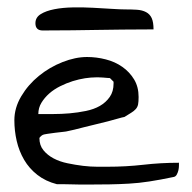

<svg xmlns="http://www.w3.org/2000/svg" viewBox="-20 -495 516 516"><path d="M18.6 -171.9Q18.6 -205.1 37.1 -236.3Q55.7 -267.6 84.5 -291Q113.3 -314.5 147.9 -328.1Q182.6 -341.8 213.9 -341.8Q239.3 -341.8 264.2 -335.4Q289.1 -329.1 308.6 -315.4Q328.1 -301.8 340.3 -281.7Q352.5 -261.7 352.5 -234.4Q352.5 -221.7 351.1 -214.4Q349.6 -207 344.7 -201.7Q339.8 -196.3 332.5 -191.9Q325.2 -187.5 314.5 -180.7Q308.6 -179.7 296.9 -176.3Q285.2 -172.9 270 -168.9Q254.9 -165 238.3 -161.1Q221.7 -157.2 206.5 -153.3Q191.4 -149.4 179.7 -146.5Q168 -143.6 162.1 -142.6Q159.2 -141.6 149.4 -140.6Q139.6 -139.6 128.4 -138.2Q117.2 -136.7 107.4 -135.3Q97.7 -133.8 95.7 -132.8Q92.8 -131.8 89.4 -128.4Q85.9 -125 85.9 -124Q85.9 -104.5 96.7 -91.3Q107.4 -78.1 124 -69.3Q140.6 -60.5 161.6 -56.2Q182.6 -51.8 203.1 -49.3Q223.6 -46.9 241.2 -46.9Q258.8 -46.9 269.5 -46.9Q318.4 -46.9 365.2 -52.2Q412.1 -57.6 460.9 -57.6V-49.8Q460.9 -43.9 459.5 -37.6Q458 -31.2 455.1 -25.9Q452.1 -20.5 447.3 -19.5Q410.2 -11.7 381.3 -7.3Q352.5 -2.9 327.1 -1.5Q301.8 0 274.4 0.5Q247.1 1 213.9 1H197.3Q186.5 1 173.8 0.5Q161.1 0 149.4 0H132.8Q102.5 -7.8 80.6 -24.9Q58.6 -42 44.9 -65.4Q31.2 -88.9 24.9 -116.2Q18.6 -143.6 18.6 -171.9ZM237.3 -287.1Q224.6 -287.1 208.5 -284.7Q192.4 -282.2 175.3 -276.9Q158.2 -271.5 141.6 -263.2Q125 -254.9 112.3 -243.7Q99.6 -232.4 91.3 -218.8Q83 -205.1 83 -188.5H123Q144.5 -188.5 167 -190.4Q189.5 -192.4 210.9 -196.8Q232.4 -201.2 248.5 -210.4Q264.6 -219.7 274.9 -234.4Q285.2 -249 285.2 -270.5V-275.4L275.4 -285.2Q273.4 -285.2 268.1 -285.6Q262.7 -286.1 256.8 -286.6Q251 -287.1 245.6 -287.1Q240.2 -287.1 237.3 -287.1ZM75.2 -432.6Q75.2 -448.2 89.4 -457Q103.5 -465.8 126 -470.2Q148.4 -474.6 176.3 -475.1Q204.1 -475.6 230.5 -474.1Q256.8 -472.7 280.3 -471.2Q303.7 -469.7 316.4 -469.7Q334 -469.7 348.1 -468.8Q362.3 -467.8 372.6 -462.4Q382.8 -457 387.7 -446.3Q392.6 -435.5 392.6 -416Q344.7 -416 309.6 -415.5Q274.4 -415 241.7 -414.6Q209 -414.1 174.3 -413.6Q139.6 -413.1 94.7 -413.1Q75.2 -413.1 75.2 -432.6Z"/></svg>

Font: Swanky and Moo Moo Cyrillic
Style: Regular
Weight: 400
Designer: Kimberly Geswein; Denis Ignatov
Foundry: Kimberly Geswein; Denis Ignatov
Version: Version 1.003 June 27, 2018